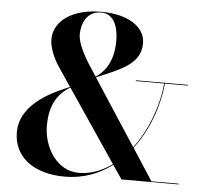

<svg xmlns="http://www.w3.org/2000/svg" viewBox="-54 -816 939 883"><g transform="rotate(5 416.0 -375.0)"><path d="M564 -460V-456.5H695C684.5 -347.5 642 -236.5 578.5 -152.5L380 -457.5C487 -503.5 582 -534 582 -632.5C582 -710 498.5 -760 379 -760C250.5 -760 160.5 -703 160.5 -613C160.5 -578 180.5 -528 206.5 -490L265 -403C210 -379.5 39.5 -315.5 39.5 -174.5C39.5 -62 131 10 276.5 10C361 10 434 -18 494.5 -63.5L537.5 0H801.5V-3.5H675.5L580.5 -150C647.5 -237.5 688 -349.5 698.5 -456.5H804V-460ZM359 -490C316 -554 288.5 -610 288.5 -647.5C288.5 -698 312 -756.5 378 -756.5C443.5 -756.5 458.5 -685.5 458.5 -634C458.5 -531.5 415.5 -485.5 378.5 -460.5ZM174.5 -216.5C174.5 -307.5 206 -364 267 -400.5L492.5 -66.5C446 -33 394 -13 339 -13C237 -13 174.5 -118 174.5 -216.5Z"/></g></svg>

Font: Bodoni* 48pt Medium
Style: Regular
Weight: 500
Version: Version 2.3